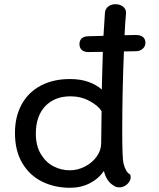

<svg xmlns="http://www.w3.org/2000/svg" viewBox="-20 -885 754 911"><path d="M670 -682Q670 -665 657 -653.5Q644 -642 625 -642L568 -641Q560 -451 560 -264Q560 -133 566 -109Q577 -68 596 -58Q600 -56 600 -44Q600 -26 583.5 -11Q567 4 547 4Q530 4 520 -4Q485 -24 473 -74Q448 -37 406 -15.5Q364 6 312 6Q239 6 179.5 -23.5Q120 -53 85.5 -111.5Q51 -170 51 -254Q51 -332 83 -390Q115 -448 174 -479Q233 -510 312 -510Q363 -510 401 -496Q439 -482 463 -460L465 -535L468 -639L399 -638Q379 -638 368 -648Q357 -658 357 -676Q357 -693 368 -703Q379 -713 399 -713L471 -715Q475 -785 478 -826Q480 -843 493.5 -854Q507 -865 527 -865Q550 -865 564.5 -853Q579 -841 578 -822Q573 -767 571 -718L625 -719Q646 -719 658 -709.5Q670 -700 670 -682ZM461 -277 462 -357Q447 -383 405.5 -405.5Q364 -428 315 -428Q239 -428 194.5 -381Q150 -334 150 -251Q150 -194 173.5 -154.5Q197 -115 233.5 -96Q270 -77 311 -77Q349 -77 383.5 -95Q418 -113 439 -142.5Q460 -172 460 -205Q460 -251 461 -277Z"/></svg>

Font: Mali Medium
Style: Regular
Weight: 500
Version: Version 1.000; ttfautohint (v1.6)